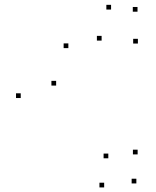

<svg xmlns="http://www.w3.org/2000/svg" viewBox="-20 -772 660 814"><path d="M67.9 -356.4V-376.4H47.9V-356.4ZM421.6 22.6V2.6H401.6V22.6ZM558.1 5.7V-14.3H538.1V5.7ZM563.5 -117.4V-137.4H543.5V-117.4ZM439.2 -100.9V-120.9H419.2V-100.9ZM218 -409.2V-429.2H198V-409.2ZM269.8 -568V-588H249.8V-568ZM410.8 -599.9V-619.9H390.8V-599.9ZM564.6 -587.4V-607.4H544.6V-587.4ZM563 -722.4V-742.4H543V-722.4ZM450.9 -731.5V-751.5H430.9V-731.5Z"/></svg>

Font: Monaspace Argon Dots Var
Style: Regular
Weight: 400
Designer: Riley Cran and the Lettermatic Team
Version: Version 1.100 (Monaspace Argon Dots)